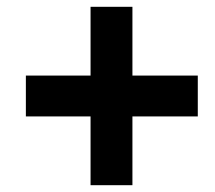

<svg xmlns="http://www.w3.org/2000/svg" viewBox="-20 -607 633 564"><path d="M246 -63H369V-265H561V-385H369V-587H246V-385H56V-265H246Z"/></svg>

Font: Fixel Display 20240404
Style: Bold Italic
Weight: 700
Italic angle: -10°
Designer: AlfaBravo + MacPaw
Foundry: Kyrylo Tkachov, Marchela Mozhyna, Serhii Makarenko, Maria Weinstein, Zakhar Kryvoshyya
Version: Version 1.211;Glyphs 3.2 (3225)